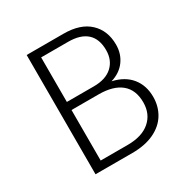

<svg xmlns="http://www.w3.org/2000/svg" viewBox="-157 -814 921 948"><g transform="rotate(-30 304.0 -340.0)"><path d="M558 -189Q558 -135 532 -92Q506 -49 454.5 -24.5Q403 0 330 0H120V-680H330Q426 -680 477 -632Q528 -584 528 -504Q528 -452 499.5 -413Q471 -374 418 -358Q486 -343 522 -298.5Q558 -254 558 -189ZM176 -634V-380H330Q398 -380 435 -414Q472 -448 472 -505Q472 -569 436 -601.5Q400 -634 330 -634ZM502 -190Q502 -261 458 -297.5Q414 -334 330 -334H176V-46H330Q412 -46 457 -85Q502 -124 502 -190Z"/></g></svg>

Font: Martel Sans ExtraLight
Style: Regular
Weight: 275
Designer: Dan Reynolds and Mathieu Réguer
Foundry: Dan Reynolds and Mathieu Réguer
Version: Version 1.002; ttfautohint (v1.1) -l 5 -r 5 -G 72 -x 0 -D la